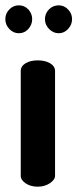

<svg xmlns="http://www.w3.org/2000/svg" viewBox="-28 -702 291 722"><path d="M7 -593Q-8 -609 -8 -630Q-8 -651 7 -666.5Q22 -682 43 -682Q64 -682 78.5 -666.5Q93 -651 93 -630Q93 -609 78.5 -593Q64 -577 43 -577Q22 -577 7 -593ZM50 -41V-435Q50 -453 68 -464Q86 -475 114 -475Q142 -475 160.5 -464Q179 -453 179 -435V-41Q179 -26 159.5 -13Q140 0 114 0Q87 0 68.5 -12.5Q50 -25 50 -41ZM193 -682Q213 -682 228 -666.5Q243 -651 243 -630Q243 -609 228 -593Q213 -577 193 -577Q172 -577 156.5 -593Q141 -609 141 -630Q141 -651 156 -666.5Q171 -682 193 -682Z"/></svg>

Font: Terminal Dosis
Style: Bold
Weight: 700
Designer: EdgarTolentino, PabloImpallari, IginoMarini
Foundry: EdgarTolentino, PabloImpallari, IginoMarini
Version: Version 1.006